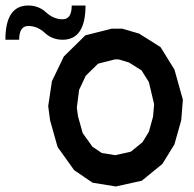

<svg xmlns="http://www.w3.org/2000/svg" viewBox="-154 -672 709 701"><path d="M482.9 -418 513.7 -308.1 507.8 -233.4 482.9 -145 439 -73.7 363.8 -12.2 269 8.8 184.1 -4.9 116.7 -50.8 56.2 -135.3 28.8 -232.9 22 -284.7 35.6 -375.5 79.1 -465.8 157.7 -543 254.4 -567.4H292L354 -549.3L432.1 -500ZM404.8 -246.1 408.7 -291.5 389.6 -372.1 362.8 -415 316.9 -443.8 279.3 -455.1H265.1L204.1 -439.5L159.2 -395.5L134.8 -343.8L126.5 -278.8L130.9 -247.1L147.9 -186L183.6 -136.2L217.8 -113.3L266.6 -105.5L323.7 -118.2L366.2 -152.8L389.6 -190.9ZM-134.3 -526.9Q-134.3 -651.9 -50.8 -651.9Q-13.2 -651.9 14.2 -627Q41.5 -601.6 74.7 -601.6Q107.9 -601.6 107.9 -651.9H158.2Q158.2 -526.9 74.7 -526.9Q37.1 -526.9 9.8 -551.8Q-17.1 -577.1 -50.8 -577.1Q-84 -577.1 -84 -526.9H-134.3Z"/></svg>

Font: Gap Sans
Style: Bold
Weight: 400
Designer: Alexandre Liziard and Etienne Ozeray
Foundry: Interstices.io
Version: Version 1.610